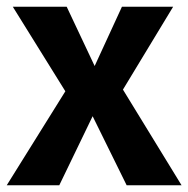

<svg xmlns="http://www.w3.org/2000/svg" viewBox="-27 -550 559 570"><path d="M338 -284 512 0H349L248 -205L149 0H-7L167 -279L11 -530H171L254 -354L335 -530H487Z"/></svg>

Font: FiraGO SemiBold
Style: Regular
Weight: 600
Designer: bBox Type
Foundry: bBox Type GmbH
Version: Version 1.001;PS 001.001;hotconv 1.0.88;makeotf.lib2.5.64775